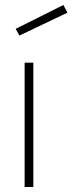

<svg xmlns="http://www.w3.org/2000/svg" viewBox="-20 -752 291 772"><path d="M43 -636 235 -732 251 -701 58 -609ZM79 -500H114V0H79Z"/></svg>

Font: Cairo ExtraLight
Style: Regular
Weight: 275
Designer: Mohamed Gaber, Accademia di Belle Arti di Urbino and others
Foundry: Kief Type Foundry, Accademia di Belle Arti di Urbino and others
Version: Version 3.011